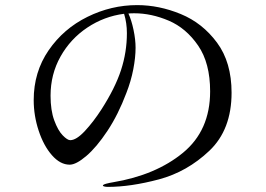

<svg xmlns="http://www.w3.org/2000/svg" viewBox="-20 -719 1040 752"><path d="M887 -356Q887 -211 800 -128.5Q713 -46 602.5 -16.5Q492 13 402 13Q395 13 389 11.5Q383 10 383 8Q383 4 396 0.5Q409 -3 422 -5Q590 -33 696.5 -120.5Q803 -208 803 -361Q803 -472 756 -540.5Q709 -609 641 -638Q573 -667 506 -667Q490 -667 483 -666Q495 -640 503 -602Q511 -564 511 -532Q511 -494 502 -447.5Q493 -401 475 -355Q443 -270 400.5 -206Q358 -142 318 -108Q278 -74 253 -74Q216 -74 183.5 -111Q151 -148 131.5 -207Q112 -266 112 -327Q112 -437 170.5 -522Q229 -607 322.5 -653Q416 -699 517 -699Q603 -699 688 -664Q773 -629 830 -552Q887 -475 887 -356ZM466 -665Q388 -655 322 -611Q256 -567 217 -497.5Q178 -428 178 -344Q178 -287 192.5 -247.5Q207 -208 225.5 -189Q244 -170 255 -170Q279 -170 312.5 -206Q346 -242 377 -290Q431 -374 454 -444.5Q477 -515 477 -589Q477 -629 466 -665Z"/></svg>

Font: Shippori Mincho Medium
Style: Regular
Weight: 500
Designer: FONTDASU
Foundry: FONTDASU / Google Inc. / but / Adobe
Version: Version 3.110; ttfautohint (v1.8.3)